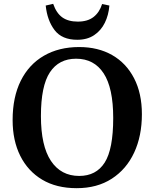

<svg xmlns="http://www.w3.org/2000/svg" viewBox="-20 -970 808 1004"><path d="M381 14Q275 14 200.5 -30.5Q126 -75 86 -155Q46 -235 46 -342Q46 -462 88.5 -547.5Q131 -633 209.5 -678.5Q288 -724 394 -724Q493 -724 566.5 -682Q640 -640 681 -561Q722 -482 722 -373Q722 -259 681.5 -172Q641 -85 564.5 -35.5Q488 14 381 14ZM394 -50Q483 -50 527.5 -120Q572 -190 572 -353Q572 -510 522 -586.5Q472 -663 378 -663Q288 -663 241 -592Q194 -521 194 -363Q194 -207 246.5 -128.5Q299 -50 394 -50ZM384 -762Q304 -762 265.5 -812.5Q227 -863 219 -941L258 -950Q275 -901 306 -879Q337 -857 387 -857Q438 -857 469 -881Q500 -905 514 -949L552 -941Q548 -891 528 -850.5Q508 -810 472 -786Q436 -762 384 -762Z"/></svg>

Font: Literata 36pt SemiBold
Style: Regular
Weight: 600
Designer: Latin by Veronika Burian and Jose Scaglione. Greek by Irene Vlachou. Cyrillic by Vera Evstafieva.
Foundry: TypeTogether
Version: Version 3.002